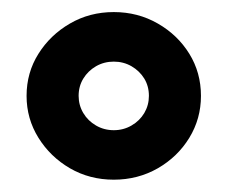

<svg xmlns="http://www.w3.org/2000/svg" viewBox="-20 -574 373 315"><path d="M166.7 -279.2Q127.1 -279.2 94.8 -297.9Q62.5 -316.7 43.1 -347.9Q23.6 -379.2 23.6 -416.7Q23.6 -454.9 43.1 -485.8Q62.5 -516.7 94.8 -535.4Q127.1 -554.2 166.7 -554.2Q206.2 -554.2 238.9 -535.4Q271.5 -516.7 290.6 -485.8Q309.7 -454.9 309.7 -416.7Q309.7 -379.2 290.6 -347.9Q271.5 -316.7 238.9 -297.9Q206.2 -279.2 166.7 -279.2ZM166.7 -360.4Q182.6 -360.4 195.8 -368.1Q209 -375.7 216.7 -388.5Q224.3 -401.4 224.3 -416.7Q224.3 -432.6 216.7 -445.1Q209 -457.6 195.8 -465.3Q182.6 -472.9 166.7 -472.9Q150.7 -472.9 137.5 -465.3Q124.3 -457.6 116.7 -445.1Q109 -432.6 109 -416.7Q109 -401.4 116.7 -388.5Q124.3 -375.7 137.5 -368.1Q150.7 -360.4 166.7 -360.4Z"/></svg>

Font: Afacad Flux
Style: Bold
Weight: 700
Designer: Kristian Moeller
Foundry: Dicotype
Version: Version 1.100